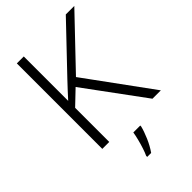

<svg xmlns="http://www.w3.org/2000/svg" viewBox="-273 -814 1134 1134"><g transform="rotate(-45 294.5 -246.5)"><path d="M589 0H519L247 -370L158 -285V0H100V-714H158V-343Q179 -366 200.5 -389.5Q222 -413 245 -437L509 -714H580L290 -410ZM356 68Q348 101 329.5 144Q311 187 287 221H254V212Q262 196 271 168.5Q280 141 287.5 111.5Q295 82 298 61H356Z"/></g></svg>

Font: Noto Sans Lao Light
Style: Regular
Weight: 300
Designer: Monotype Design Team
Foundry: Monotype Imaging Inc.
Version: Version 2.003; ttfautohint (v1.8.4.7-5d5b)